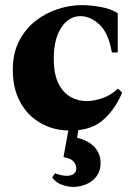

<svg xmlns="http://www.w3.org/2000/svg" viewBox="-20 -495 521 750"><path d="M255 15Q190 15 139 -14Q88 -43 59 -96Q30 -149 30 -222Q30 -287 54.5 -334.5Q79 -382 118.5 -413Q158 -444 205.5 -459.5Q253 -475 299 -475Q334 -475 375 -467.5Q416 -460 440 -443V-290H417Q404 -366 368.5 -399Q333 -432 294 -432Q249 -432 219.5 -387.5Q190 -343 190 -266Q190 -206 208 -169.5Q226 -133 255.5 -116.5Q285 -100 320 -100Q343 -100 377 -110.5Q411 -121 441 -149L457 -133Q431 -70 384 -27.5Q337 15 255 15ZM281 43Q328 55 350.5 81Q373 107 373 142Q373 172 357.5 193Q342 214 317.5 224.5Q293 235 266 235Q244 235 221 226.5Q198 218 184 198L195 182Q233 196 255.5 190Q278 184 278 162Q278 148 267 135.5Q256 123 228 119L252 -13H291Z"/></svg>

Font: Bona Nova
Style: Bold
Weight: 700
Designer: Mateusz Machalski
Foundry: Capitalics
Version: Version 4.001; ttfautohint (v1.8.3)